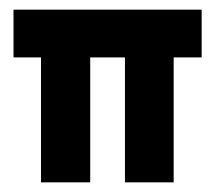

<svg xmlns="http://www.w3.org/2000/svg" viewBox="-20 -378 449 398"><path d="M8 -358H398V-259H340V0H239V-259H167V0H65V-259H8Z"/></svg>

Font: Reem Kufi Medium
Style: Regular
Weight: 500
Designer: Khaled Hosny
Version: Version 1.001